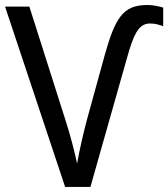

<svg xmlns="http://www.w3.org/2000/svg" viewBox="-20 -740 666 760"><path d="M573.2 -647Q555.7 -647 542.7 -637.9Q529.8 -628.9 519.5 -611.3Q509.3 -593.8 500.5 -568.6Q491.7 -543.5 482.9 -511.2L337.9 0H237.8L0 -713.9H96.2L240.2 -261.2Q254.4 -216.8 265.6 -174.1Q276.9 -131.3 285.2 -92.8Q292 -130.9 302.2 -176.8Q312.5 -222.7 325.2 -270L394 -520Q409.2 -575.2 424.1 -613.3Q439 -651.4 457.5 -675.3Q476.1 -699.2 501.2 -709.7Q526.4 -720.2 563 -720.2Q580.1 -720.2 596.7 -717Q613.3 -713.9 626 -710V-636.2Q614.7 -640.6 601.8 -643.8Q588.9 -647 573.2 -647Z"/></svg>

Font: Droid Sans
Style: Regular
Weight: 400
Foundry: Ascender Corporation
Version: Version 1.00 build 114